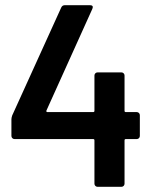

<svg xmlns="http://www.w3.org/2000/svg" viewBox="-20 -720 589 740"><path d="M519 -276V-196Q519 -191 515.5 -187.5Q512 -184 507 -184H465Q460 -184 460 -179V-12Q460 -7 456.5 -3.5Q453 0 448 0H356Q351 0 347.5 -3.5Q344 -7 344 -12V-179Q344 -184 339 -184H36Q31 -184 27.5 -187.5Q24 -191 24 -196V-260Q24 -266 27 -275L216 -691Q220 -700 230 -700H327Q334 -700 336.5 -696.5Q339 -693 336 -686L159 -294Q158 -292 159 -290Q160 -288 162 -288H339Q344 -288 344 -293V-429Q344 -434 347.5 -437.5Q351 -441 356 -441H448Q453 -441 456.5 -437.5Q460 -434 460 -429V-293Q460 -288 465 -288H507Q512 -288 515.5 -284.5Q519 -281 519 -276Z"/></svg>

Font: Barlow SemiBold
Style: Regular
Weight: 600
Designer: Jeremy Tribby
Foundry: Tribby Type
Version: Version 1.422